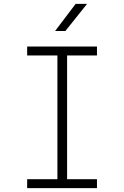

<svg xmlns="http://www.w3.org/2000/svg" viewBox="-20 -970 640 990"><path d="M264 -810H317L429 -950H370ZM120 0H480V-46H326V-684H480V-730H120V-684H276V-46H120Z"/></svg>

Font: JetBrains Mono Thin
Style: Regular
Weight: 100
Monospace: yes
Designer: Philipp Nurullin, Konstantin Bulenkov
Foundry: JetBrains
Version: Version 2.305